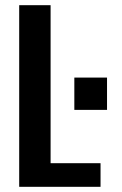

<svg xmlns="http://www.w3.org/2000/svg" viewBox="-20 -720 472 740"><path d="M54 0V-700H175V-91H367.5V0ZM266.5 -421H392.5V-296.5H266.5Z"/></svg>

Font: Trispace SemiCondensed Medium
Style: Regular
Weight: 500
Width: 4
Designer: Tyler Finck
Foundry: Etcetera Type Company
Version: Version 1.210; ttfautohint (v1.8.3)